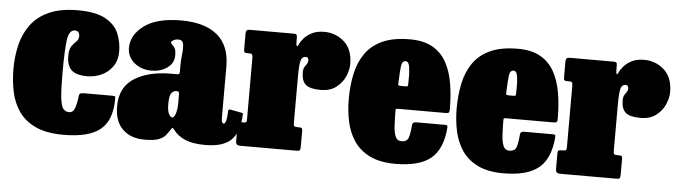

<svg xmlns="http://www.w3.org/2000/svg" viewBox="-40 -689 3029 858"><g transform="rotate(5 1474.0 -260.0)"><path d="M15 -255Q15 -311.5 27.5 -362.8Q40 -414 69.8 -454Q99.5 -494 150.8 -517Q202 -540 279 -540Q360 -540 403.2 -516Q446.5 -492 462.8 -453.8Q479 -415.5 479 -372Q479 -333 460.2 -305.8Q441.5 -278.5 411 -264.2Q380.5 -250 346 -250Q296 -250 275 -270.2Q254 -290.5 254 -333Q254 -363.5 264.2 -377.5Q274.5 -391.5 284.8 -400.8Q295 -410 295 -426Q295 -436 289.5 -442.5Q284 -449 274 -449Q248 -449 241.5 -404.2Q235 -359.5 235 -255Q235 -180.5 239.2 -143.8Q243.5 -107 253.2 -95Q263 -83 280 -83Q298 -83 305.8 -106.2Q313.5 -129.5 316.5 -160.5Q317.5 -168.5 323.5 -170.8Q329.5 -173 341 -173H464Q477 -173 478.2 -170.5Q479.5 -168 479.5 -157.5Q479 -63.5 427.8 -21.8Q376.5 20 263 20Q186 20 137.2 -3Q88.5 -26 61.8 -65Q35 -104 25 -153.2Q15 -202.5 15 -255Z M491 -128Q491 -213.5 554 -253.8Q617 -294 720 -294H744Q752.5 -294 754.8 -296Q757 -298 757 -307V-332Q757 -358 760.2 -385Q763.5 -412 760.5 -430.5Q757.5 -449 737.5 -449Q726 -449 716.2 -443.8Q706.5 -438.5 706.5 -434Q706.5 -428.5 712.2 -424Q718 -419.5 724 -409.8Q730 -400 730 -378Q730 -341.5 700.2 -320.8Q670.5 -300 630 -300Q584 -300 552.5 -326.2Q521 -352.5 521 -393Q521 -451 577.8 -493Q634.5 -535 744 -535Q849 -535 905.5 -488.2Q962 -441.5 962 -347V-116Q962 -101 966 -96.5Q970 -92 973 -92Q976 -92 980.8 -101Q985.5 -110 987 -148.5Q987.5 -160 998.5 -157L1050.5 -147Q1054.5 -146 1054 -143.2Q1053.5 -140.5 1053.5 -135Q1050.5 -60.5 1014.2 -25.2Q978 10 899 10H898.5Q841.5 10 808 -4.5Q774.5 -19 755.5 -44Q749.5 -51.5 747.5 -53.5Q745.5 -55.5 739.5 -45.5Q730.5 -32 720.5 -19.2Q710.5 -6.5 689.5 1.8Q668.5 10 626 10Q563 10 527 -25.8Q491 -61.5 491 -128ZM718 -158Q718 -126.5 725.8 -113Q733.5 -99.5 741 -99.5Q749 -99.5 755.5 -118Q762 -136.5 762 -171V-205Q762 -218.5 753 -218.5H746.5Q738 -218.5 728 -207.8Q718 -197 718 -158Z M1074.5 -393.5Q1074.5 -406 1072.2 -410.5Q1070 -415 1057.5 -415H1052.5Q1041.5 -415 1038 -417.5Q1034.5 -420 1034.5 -430.5V-500Q1034.5 -512 1038.5 -516Q1042.5 -520 1053.5 -520H1248.5Q1258.5 -520 1261.5 -517Q1264.5 -514 1264.5 -503.5V-488Q1264.5 -471.5 1267.2 -466.8Q1270 -462 1274.5 -472Q1280.5 -486 1294 -501.8Q1307.5 -517.5 1330 -528.8Q1352.5 -540 1384.5 -540Q1436.5 -540 1474.5 -506Q1512.5 -472 1512.5 -406Q1512.5 -380 1499.8 -350.8Q1487 -321.5 1460 -300.8Q1433 -280 1390.5 -280Q1342.5 -280 1323.5 -296.5Q1304.5 -313 1304.5 -351Q1304.5 -367 1309.5 -375.2Q1314.5 -383.5 1319.5 -390.2Q1324.5 -397 1324.5 -408Q1324.5 -412 1321.8 -416.5Q1319 -421 1312 -421Q1295 -421 1289.8 -402Q1284.5 -383 1284.5 -328V-122.5Q1284.5 -110.5 1288.2 -107.8Q1292 -105 1304.5 -105H1310.5Q1320 -105 1322.2 -101.8Q1324.5 -98.5 1324.5 -88.5V-20Q1324.5 -8.5 1322.2 -4.2Q1320 0 1308.5 0H1056.5Q1044 0 1039.2 -4.5Q1034.5 -9 1034.5 -21.5V-90Q1034.5 -101 1038.5 -103Q1042.5 -105 1053.5 -105H1056Q1069 -105 1071.8 -107.8Q1074.5 -110.5 1074.5 -123Z M1519.5 -250Q1519.5 -310 1530.5 -362.5Q1541.5 -415 1569 -455Q1596.5 -495 1645.2 -517.5Q1694 -540 1769.5 -540Q1831.5 -540 1871.2 -517Q1911 -494 1933.2 -453.5Q1955.5 -413 1964.5 -359.5Q1973.5 -306 1973.5 -245Q1973.5 -233.5 1970.8 -229.8Q1968 -226 1956.5 -226H1743.5Q1733 -226 1732.5 -223.2Q1732 -220.5 1732 -211Q1732.5 -175.5 1734.2 -146.5Q1736 -117.5 1743.8 -100.2Q1751.5 -83 1769.5 -83Q1795.5 -83 1802 -102.5Q1808.5 -122 1811.5 -161Q1812.5 -173 1829.5 -173H1955.5Q1966 -173 1968 -170.8Q1970 -168.5 1969.5 -160Q1962 -64.5 1910.5 -22.2Q1859 20 1752.5 20Q1683 20 1637.5 -2.2Q1592 -24.5 1566.2 -62.5Q1540.5 -100.5 1530 -149Q1519.5 -197.5 1519.5 -250ZM1747.5 -329H1765.5Q1776 -329 1777 -330.8Q1778 -332.5 1778.5 -342.5Q1780 -384 1776.5 -412.5Q1773 -441 1758.5 -441Q1741.5 -441 1738.8 -415Q1736 -389 1734.5 -347.5Q1734 -336.5 1734.2 -332.8Q1734.5 -329 1747.5 -329Z M2003.5 -250Q2003.5 -310 2014.5 -362.5Q2025.5 -415 2053 -455Q2080.5 -495 2129.2 -517.5Q2178 -540 2253.5 -540Q2315.5 -540 2355.2 -517Q2395 -494 2417.2 -453.5Q2439.5 -413 2448.5 -359.5Q2457.5 -306 2457.5 -245Q2457.5 -233.5 2454.8 -229.8Q2452 -226 2440.5 -226H2227.5Q2217 -226 2216.5 -223.2Q2216 -220.5 2216 -211Q2216.5 -175.5 2218.2 -146.5Q2220 -117.5 2227.8 -100.2Q2235.5 -83 2253.5 -83Q2279.5 -83 2286 -102.5Q2292.5 -122 2295.5 -161Q2296.5 -173 2313.5 -173H2439.5Q2450 -173 2452 -170.8Q2454 -168.5 2453.5 -160Q2446 -64.5 2394.5 -22.2Q2343 20 2236.5 20Q2167 20 2121.5 -2.2Q2076 -24.5 2050.2 -62.5Q2024.5 -100.5 2014 -149Q2003.5 -197.5 2003.5 -250ZM2231.5 -329H2249.5Q2260 -329 2261 -330.8Q2262 -332.5 2262.5 -342.5Q2264 -384 2260.5 -412.5Q2257 -441 2242.5 -441Q2225.5 -441 2222.8 -415Q2220 -389 2218.5 -347.5Q2218 -336.5 2218.2 -332.8Q2218.5 -329 2231.5 -329Z M2509.5 -393.5Q2509.5 -406 2507.2 -410.5Q2505 -415 2492.5 -415H2487.5Q2476.5 -415 2473 -417.5Q2469.5 -420 2469.5 -430.5V-500Q2469.5 -512 2473.5 -516Q2477.5 -520 2488.5 -520H2683.5Q2693.5 -520 2696.5 -517Q2699.5 -514 2699.5 -503.5V-488Q2699.5 -471.5 2702.2 -466.8Q2705 -462 2709.5 -472Q2715.5 -486 2729 -501.8Q2742.5 -517.5 2765 -528.8Q2787.5 -540 2819.5 -540Q2871.5 -540 2909.5 -506Q2947.5 -472 2947.5 -406Q2947.5 -380 2934.8 -350.8Q2922 -321.5 2895 -300.8Q2868 -280 2825.5 -280Q2777.5 -280 2758.5 -296.5Q2739.5 -313 2739.5 -351Q2739.5 -367 2744.5 -375.2Q2749.5 -383.5 2754.5 -390.2Q2759.5 -397 2759.5 -408Q2759.5 -412 2756.8 -416.5Q2754 -421 2747 -421Q2730 -421 2724.8 -402Q2719.5 -383 2719.5 -328V-122.5Q2719.5 -110.5 2723.2 -107.8Q2727 -105 2739.5 -105H2745.5Q2755 -105 2757.2 -101.8Q2759.5 -98.5 2759.5 -88.5V-20Q2759.5 -8.5 2757.2 -4.2Q2755 0 2743.5 0H2491.5Q2479 0 2474.2 -4.5Q2469.5 -9 2469.5 -21.5V-90Q2469.5 -101 2473.5 -103Q2477.5 -105 2488.5 -105H2491Q2504 -105 2506.8 -107.8Q2509.5 -110.5 2509.5 -123Z"/></g></svg>

Font: Besley* Condensed Fatface
Style: Regular
Weight: 900
Width: 3
Designer: Owen Earl
Foundry: indestructible type*
Version: Version 3.000; ttfautohint (v1.8.3)